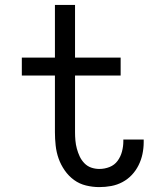

<svg xmlns="http://www.w3.org/2000/svg" viewBox="-20 -755 640 783"><path d="M385 8Q358 8 331 1.5Q304 -5 282 -21Q260 -37 244 -60Q228 -83 219 -108.5Q210 -134 207 -161.5Q204 -189 204 -216V-447H69V-520H204V-735H286V-520H472V-447H286V-216Q286 -199 287.5 -182Q289 -165 293.5 -148.5Q298 -132 305 -117Q312 -102 324 -89.5Q336 -77 352 -71.5Q368 -66 385 -66Q407 -66 427 -74Q447 -82 459.5 -99Q472 -116 477.5 -137Q483 -158 483 -179Q483 -181 483 -182.5Q483 -184 483 -186H566Q566 -183 566 -180.5Q566 -178 566 -175Q566 -151 561 -127Q556 -103 545 -81Q534 -59 517.5 -41.5Q501 -24 479.5 -12.5Q458 -1 434 3.5Q410 8 385 8Z"/></svg>

Font: Zed Sans Extended
Style: Regular
Weight: 400
Width: 7
Designer: Belleve Invis
Foundry: Belleve Invis
Version: Version 1.0.0; ttfautohint (v1.8.4)